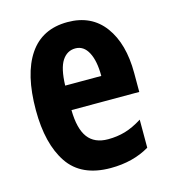

<svg xmlns="http://www.w3.org/2000/svg" viewBox="-90 -630 637 714"><g transform="rotate(-15 228.5 -273.0)"><path d="M234 -556Q326 -556 375.5 -489Q425 -422 425 -309V-236H164Q165 -164 190.5 -130Q216 -96 268 -96Q303 -96 334 -105Q365 -114 400 -136V-28Q336 10 250 10Q137 10 86.5 -65Q36 -140 36 -270Q36 -408 86 -482Q136 -556 234 -556ZM237 -454Q205 -454 186 -425Q167 -396 165 -330H304Q304 -388 286.5 -421Q269 -454 237 -454Z"/></g></svg>

Font: Noto Sans ExtraCondensed
Style: Bold
Weight: 700
Width: 2
Designer: Monotype Design Team
Foundry: Monotype Imaging Inc.
Version: Version 2.013; ttfautohint (v1.8.4.7-5d5b)